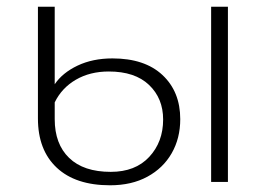

<svg xmlns="http://www.w3.org/2000/svg" viewBox="-20 -542 807 572"><path d="M149 -42.5C186.3 -7.5 239.3 10 308 10C350.7 10 387.7 1.5 419 -15.5C450.3 -32.5 474.5 -55.8 491.5 -85.5C508.5 -115.2 517 -149 517 -187C517 -241.7 499.3 -285.5 464 -318.5C428.7 -351.5 379 -368 315 -368C275.7 -368 241 -360.8 211 -346.5C181 -332.2 158.3 -313.7 143 -291V-522H93V-189C93 -126.3 111.7 -77.5 149 -42.5ZM609 -522V0H659V-522ZM424.5 -74.5C396.8 -44.8 358.7 -30 310 -30C256 -30 214.7 -43.8 186 -71.5C157.3 -99.2 143 -137.7 143 -187V-237C157 -265.7 178 -288.2 206 -304.5C234 -320.8 266.7 -329 304 -329C356 -329 396 -315.7 424 -289C452 -262.3 466 -228 466 -186C466 -141.3 452.2 -104.2 424.5 -74.5Z"/></svg>

Font: Montserrat Custom ExtraLight
Style: Regular
Weight: 300
Designer: Julieta Ulanovsky
Foundry: Julieta Ulanovsky
Version: Version 7.200